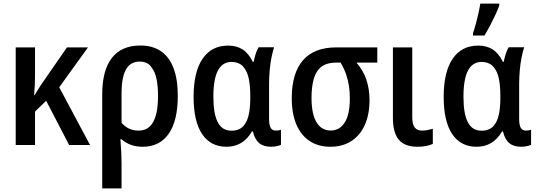

<svg xmlns="http://www.w3.org/2000/svg" viewBox="-20 -802 2973 1062"><path d="M66.9 0V-540H173.8V-393.1Q173.8 -363.3 172.6 -334Q171.4 -304.7 168.9 -275.9H171.9Q180.7 -291 187.5 -302.2Q194.3 -313.5 201.4 -324.2Q208.5 -335 217.3 -347.7L350.6 -540H466.8L307.6 -319.3L478 0H362.3L235.4 -244.6L173.8 -185.1V0Z M545.4 240.2V-279.3Q545.4 -413.1 598.9 -481.7Q652.3 -550.3 756.3 -550.3Q824.2 -550.3 870.4 -518.6Q916.5 -486.8 939.9 -425Q963.4 -363.3 963.4 -272Q963.4 -133.8 913.1 -62Q862.8 9.8 769.5 9.8Q732.4 9.8 703.1 -1.2Q673.8 -12.2 651.9 -31.7H646Q649.4 11.2 650.9 43.2Q652.3 75.2 652.3 100.1V240.2ZM745.6 -79.6Q795.9 -79.6 821.3 -117.7Q837.9 -141.1 845.9 -179.4Q854 -217.8 854 -270.5Q854 -325.7 845.7 -365.5Q837.4 -405.3 819.8 -426.8Q808.6 -445.8 791.3 -453.6Q773.9 -461.4 752.9 -461.4Q705.6 -461.4 681.6 -425.3Q652.3 -382.8 652.3 -283.7V-123Q670.9 -101.1 694.6 -90.3Q718.3 -79.6 745.6 -79.6Z M1233.4 9.8Q1145 9.8 1097.9 -60.5Q1050.8 -130.9 1050.8 -266.1Q1050.8 -403.8 1100.3 -476.8Q1149.9 -549.8 1242.2 -549.8Q1288.6 -549.8 1321.5 -528.8Q1354.5 -507.8 1378.4 -460H1383.3Q1385.7 -474.6 1389.9 -489.5Q1394 -504.4 1399.4 -517.8Q1404.8 -531.2 1410.2 -540.5H1496.1Q1488.3 -517.1 1481.7 -484.1Q1475.1 -451.2 1471.7 -412.8Q1468.3 -374.5 1468.3 -335V-143.6Q1468.3 -110.4 1477.3 -95Q1486.3 -79.6 1505.4 -79.6Q1521 -79.6 1534.2 -84.5V-1Q1529.8 1.5 1520.8 4.2Q1511.7 6.8 1500.7 8.3Q1489.7 9.8 1479.5 9.8Q1438 9.8 1413.6 -10.5Q1389.2 -30.8 1378.9 -74.7H1373.5Q1348.6 -32.2 1313.5 -11.2Q1278.3 9.8 1233.4 9.8ZM1261.2 -79.1Q1286.6 -79.1 1305.9 -89.1Q1325.2 -99.1 1336.9 -119.1Q1351.1 -141.1 1357.7 -177Q1364.3 -212.9 1364.3 -259.3V-271Q1364.3 -326.7 1356.4 -365Q1348.6 -403.3 1332 -424.3Q1320.3 -442.4 1301.8 -450.9Q1283.2 -459.5 1260.3 -459.5Q1220.2 -459.5 1195.3 -427.7Q1177.7 -404.8 1168.9 -364.5Q1160.2 -324.2 1160.2 -267.1Q1160.2 -174.8 1183.1 -128.9Q1195.3 -103.5 1214.6 -91.3Q1233.9 -79.1 1261.2 -79.1Z M1807.1 9.8Q1741.2 9.8 1693.4 -21.5Q1645.5 -52.7 1619.6 -112.8Q1593.8 -172.9 1593.8 -259.3Q1593.8 -396.5 1655.5 -468.3Q1717.3 -540 1841.8 -540H2066.9V-455.6H1951.7Q1988.3 -414.1 2006.1 -362.3Q2023.9 -310.5 2023.9 -247.1Q2023.9 -170.4 1998.3 -112.1Q1972.7 -53.7 1923.8 -22Q1875 9.8 1807.1 9.8ZM1808.6 -80.1Q1828.6 -80.1 1845.7 -87.4Q1862.8 -94.7 1875 -109.4Q1895 -129.9 1905 -167.5Q1915 -205.1 1915 -256.3Q1915 -293.9 1910.2 -326.2Q1905.3 -358.4 1895.5 -387.2Q1884.8 -420.4 1863.8 -455.6H1838.4Q1808.6 -455.6 1785.4 -447.5Q1762.2 -439.5 1745.6 -421.9Q1723.6 -398.4 1713.4 -357.4Q1703.1 -316.4 1703.1 -261.2Q1703.1 -213.4 1710.7 -179Q1718.3 -144.5 1732.9 -122.1Q1746.6 -101.1 1765.6 -90.6Q1784.7 -80.1 1808.6 -80.1Z M2289.6 9.8Q2218.8 9.8 2186 -29.1Q2153.3 -67.9 2153.3 -150.4V-540H2260.3V-154.3Q2260.3 -114.7 2273.7 -97.2Q2287.1 -79.6 2314.5 -79.6Q2329.1 -79.6 2344.2 -82.5Q2359.4 -85.4 2374 -89.8V-5.9Q2356.4 2 2334.7 5.9Q2313 9.8 2289.6 9.8Z M2616.7 9.8Q2528.3 9.8 2481.2 -60.5Q2434.1 -130.9 2434.1 -266.1Q2434.1 -403.8 2483.6 -476.8Q2533.2 -549.8 2625.5 -549.8Q2671.9 -549.8 2704.8 -528.8Q2737.8 -507.8 2761.7 -460H2766.6Q2769 -474.6 2773.2 -489.5Q2777.3 -504.4 2782.7 -517.8Q2788.1 -531.2 2793.5 -540.5H2879.4Q2871.6 -517.1 2865 -484.1Q2858.4 -451.2 2855 -412.8Q2851.6 -374.5 2851.6 -335V-143.6Q2851.6 -110.4 2860.6 -95Q2869.6 -79.6 2888.7 -79.6Q2904.3 -79.6 2917.5 -84.5V-1Q2913.1 1.5 2904.1 4.2Q2895 6.8 2884 8.3Q2873 9.8 2862.8 9.8Q2821.3 9.8 2796.9 -10.5Q2772.5 -30.8 2762.2 -74.7H2756.8Q2731.9 -32.2 2696.8 -11.2Q2661.6 9.8 2616.7 9.8ZM2644.5 -79.1Q2669.9 -79.1 2689.2 -89.1Q2708.5 -99.1 2720.2 -119.1Q2734.4 -141.1 2741 -177Q2747.6 -212.9 2747.6 -259.3V-271Q2747.6 -326.7 2739.7 -365Q2731.9 -403.3 2715.3 -424.3Q2703.6 -442.4 2685.1 -450.9Q2666.5 -459.5 2643.6 -459.5Q2603.5 -459.5 2578.6 -427.7Q2561 -404.8 2552.2 -364.5Q2543.5 -324.2 2543.5 -267.1Q2543.5 -174.8 2566.4 -128.9Q2578.6 -103.5 2597.9 -91.3Q2617.2 -79.1 2644.5 -79.1ZM2596.2 -605.5V-618.2Q2604 -640.1 2611.8 -668.9Q2619.6 -697.8 2626.2 -727.5Q2632.8 -757.3 2636.7 -782.2H2741.7V-771.5Q2733.4 -748.5 2720.5 -720.7Q2707.5 -692.9 2692.4 -663.6Q2677.2 -634.3 2659.7 -605.5Z"/></svg>

Font: Open Sans
Style: Regular
Weight: 600
Width: 3
Foundry: Ascender Corporation
Version: Version 1.000